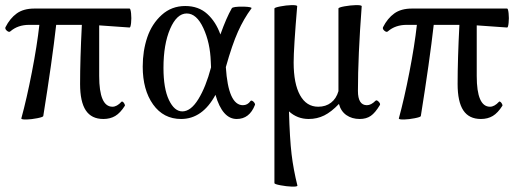

<svg xmlns="http://www.w3.org/2000/svg" viewBox="-22 -448 1990 741"><path d="M60.1 9.8Q81.1 -66.9 101.1 -169.7Q121.1 -272.5 129.9 -352.1H90.8Q46.9 -352.1 18.1 -327.1Q13.2 -322.3 4.9 -329.1Q-3.4 -335.9 -1 -342.8Q16.6 -377.4 42.7 -396.2Q68.8 -415 110.8 -415H478Q481.9 -415 483.9 -396.5Q485.8 -377.9 483.9 -359.6Q481.9 -341.3 478 -341.8Q380.4 -349.1 360.8 -350.1V-154.8Q360.8 -36.1 412.1 -36.1Q429.2 -36.1 446.8 -55.2Q449.2 -57.6 452.9 -54.4Q456.5 -51.3 458.7 -46.4Q460.9 -41.5 460 -40Q442.4 -12.2 422.9 -0.5Q403.3 11.2 377 11.2Q331.1 11.2 309.1 -22Q287.1 -55.2 287.1 -124Q287.1 -218.8 293.9 -352.1H194.8Q179.2 -213.4 145 0Q144 3.9 121.6 8.3Q99.1 12.7 80.8 13.2Q62.5 13.7 60.1 9.8Z M676.8 11.2Q608.9 11.2 568.8 -44.9Q528.8 -101.1 528.8 -190.9Q528.8 -252 546.4 -304Q564 -356 602.1 -390.4Q640.1 -424.8 692.9 -424.8Q744.1 -424.8 777.6 -394.5Q811 -364.3 828.6 -314.9Q851.6 -379.4 872.6 -416Q876.5 -422.9 918 -422.4Q950.7 -421.4 948.7 -416Q918.9 -376 896.5 -325.9Q874 -275.9 849.6 -189Q858.9 -42 915.5 -42Q933.6 -42 944.8 -58.1Q947.3 -61 951.7 -58.8Q956.1 -56.6 959.7 -51.5Q963.4 -46.4 961.9 -43Q940.9 11.2 891.6 11.2Q836.4 11.2 809.6 -82Q759.3 11.2 676.8 11.2ZM608.9 -186Q608.9 -106.4 629.9 -62.3Q650.9 -18.1 681.6 -18.1Q714.4 -18.1 743.4 -65.2Q772.5 -112.3 792.5 -188Q792.5 -191.4 792 -198.7Q791.5 -206.1 791.5 -210Q789.1 -282.7 762.9 -339.4Q736.8 -396 698.7 -396Q660.2 -396 634.5 -336.4Q608.9 -276.9 608.9 -186Z M1126 269Q1123.5 272.9 1103.8 272.2Q1084 271.5 1060.5 267.1Q1037.1 262.7 1037.1 258.8V-415Q1037.1 -418.9 1060.1 -423.3Q1083 -427.7 1102.5 -428.2Q1122.1 -428.7 1125 -424.8Q1111.3 -261.7 1111.3 -207Q1111.3 -125 1136 -80.6Q1160.6 -36.1 1206.1 -36.1Q1235.4 -36.1 1255.6 -51.8Q1275.9 -67.4 1284.2 -96.2V-415Q1284.2 -419.4 1307.4 -423.6Q1330.6 -427.7 1350.6 -428.2Q1370.6 -428.7 1374 -424.8Q1359.4 -231 1359.4 -97.2Q1359.4 -42 1394 -42Q1410.2 -42 1427.2 -59.1Q1431.6 -63.5 1439.2 -55.7Q1446.8 -47.9 1444.3 -43Q1426.3 -12.7 1408.9 -0.7Q1391.6 11.2 1366.2 11.2Q1336.4 11.2 1314.9 -3.7Q1293.5 -18.6 1286.1 -46.9Q1256.8 -16.1 1229.2 -2.4Q1201.7 11.2 1169.4 11.2Q1125.5 11.2 1093.3 -18.1Q1096.2 87.4 1103.3 147Q1110.4 206.5 1126 269Z M1517.1 9.8Q1538.1 -66.9 1558.1 -169.7Q1578.1 -272.5 1586.9 -352.1H1547.9Q1503.9 -352.1 1475.1 -327.1Q1470.2 -322.3 1461.9 -329.1Q1453.6 -335.9 1456.1 -342.8Q1473.6 -377.4 1499.8 -396.2Q1525.9 -415 1567.9 -415H1935.1Q1939 -415 1940.9 -396.5Q1942.9 -377.9 1940.9 -359.6Q1939 -341.3 1935.1 -341.8Q1837.4 -349.1 1817.9 -350.1V-154.8Q1817.9 -36.1 1869.1 -36.1Q1886.2 -36.1 1903.8 -55.2Q1906.2 -57.6 1909.9 -54.4Q1913.6 -51.3 1915.8 -46.4Q1918 -41.5 1917 -40Q1899.4 -12.2 1879.9 -0.5Q1860.4 11.2 1834 11.2Q1788.1 11.2 1766.1 -22Q1744.1 -55.2 1744.1 -124Q1744.1 -218.8 1751 -352.1H1651.9Q1636.2 -213.4 1602.1 0Q1601.1 3.9 1578.6 8.3Q1556.2 12.7 1537.8 13.2Q1519.5 13.7 1517.1 9.8Z"/></svg>

Font: Junicode SmCond
Style: Regular
Weight: 400
Width: 4
Designer: Peter S. Baker
Version: Version 2.206